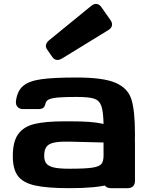

<svg xmlns="http://www.w3.org/2000/svg" viewBox="-20 -983 788 1003"><path d="M46.9 -167.5Q46.9 -242.7 74.6 -281.7Q102.2 -320.8 158.8 -335Q215.4 -349.2 316.9 -349.2H346.2Q404.5 -349.1 444 -346.4Q483.5 -343.8 521 -335.7Q519.5 -401.9 509 -430.4Q498.5 -459 471.2 -467.8Q443.8 -476.6 380.3 -476.6Q320.6 -476.6 287.3 -474Q253.9 -471.4 237.5 -464.5Q221.2 -457.5 218.1 -443.9Q214.3 -426 205.8 -419.5Q197.4 -413.1 178.6 -413.1H101Q81.6 -413.1 71.4 -424.7Q61.2 -436.2 63.4 -455.5Q70.2 -508.5 100.9 -534.2Q131.6 -560 195.1 -569Q258.6 -578.1 380.3 -578.1Q520.3 -578.1 584.3 -550.2Q648.3 -522.4 666.7 -463.3Q685.1 -404.2 685.1 -281.2Q685.1 -157.3 653.8 -98.2Q622.5 -39.1 552.3 -19.5Q482.2 0 343.3 0Q224.6 0 162.1 -14.3Q99.6 -28.6 73.2 -64.2Q46.9 -99.8 46.9 -167.5ZM521 -171.9 520.8 -238.6 343.1 -243Q287 -244.1 259.5 -237.4Q232 -230.7 221.4 -214.4Q210.7 -198.1 210.9 -167.5Q211.1 -142.7 222.4 -128.7Q233.7 -114.6 261 -108.1Q288.3 -101.6 343.3 -101.6Q425.8 -101.6 462.3 -107.2Q498.7 -112.9 510 -126.8Q521.2 -140.7 521 -171.9ZM521 -39.1V-242.2Q521 -261.2 531 -271.2Q541 -281.2 560.1 -281.2H646Q665 -281.2 675 -271.2Q685.1 -261.2 685.1 -242.2V-39.1Q685.1 -20 675 -10Q665 0 646 0H560.1Q541 0 531 -10Q521 -20 521 -39.1ZM510.4 -944.6 556.2 -879.4Q567.8 -863.5 564.9 -849.5Q562.1 -835.5 544.9 -825.2L304.9 -677.9Q288.9 -668.3 276.1 -670Q263.4 -671.7 254.1 -684.1L226.5 -723.8Q217.5 -736.2 220.2 -748.9Q222.9 -761.5 237.3 -773.3L455.8 -951.6Q470.8 -964.3 485 -962.4Q499.2 -960.5 510.4 -944.6Z"/></svg>

Font: Gyrochrome
Style: Regular
Weight: 400
Designer: David Moles
Foundry: David Moles
Version: Version 1.005;Glyphs 3.2.3 (3260)